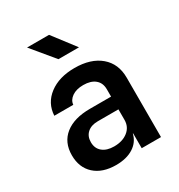

<svg xmlns="http://www.w3.org/2000/svg" viewBox="-186 -909 972 1043"><g transform="rotate(-30 300.0 -387.5)"><path d="M239 10Q154 10 105 -34.5Q56 -79 56 -156Q56 -237 112 -281.5Q168 -326 268 -326H400V-372Q400 -412 373.5 -434Q347 -456 300 -456Q256 -456 229 -437Q202 -418 200 -390H81Q85 -467 146.5 -513.5Q208 -560 305 -560Q407 -560 466 -510Q525 -460 525 -373V0H404V-93H402Q391 -45 348 -17.5Q305 10 239 10ZM280 -83Q333 -83 366.5 -109.5Q400 -136 400 -180V-246H271Q229 -246 205 -224.5Q181 -203 181 -166Q181 -127 207.5 -105Q234 -83 280 -83ZM254 -645 138 -785H276L383 -645Z"/></g></svg>

Font: NKDuy Mono
Style: Bold
Weight: 700
Monospace: yes
Designer: NKDuy
Foundry: NKDuy
Version: Version 2.251; ttfautohint (v1.8.4.7-5d5b)